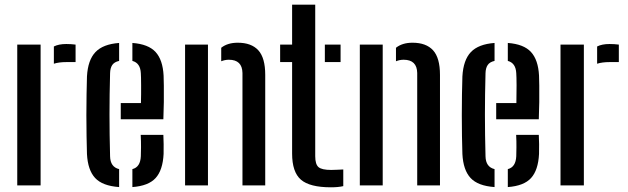

<svg xmlns="http://www.w3.org/2000/svg" viewBox="-20 -790 2674 818"><path d="M209.5 -518.5V-592Q230 -602.5 262.5 -602.5Q282.5 -602.5 302 -600V-525.5H263.5Q231 -525.5 209.5 -518.5ZM53.5 0V-600H153V0Z M350.5 -134Q349.5 -167 348.8 -209.8Q348 -252.5 348 -298.8Q348 -345 348.8 -388.2Q349.5 -431.5 350.5 -464.5Q354.5 -534.5 386.8 -568.2Q419 -602 487.5 -607V-530.5Q467 -526 458.2 -513Q449.5 -500 449 -478Q446.5 -386 446.5 -301.8Q446.5 -217.5 449 -124Q450 -78.5 487.5 -69.5V7Q416.5 2 385.2 -31.8Q354 -65.5 350.5 -134ZM494.5 -282V-351H580.5Q581.5 -390 581.2 -427.5Q581 -465 580 -478Q578 -521.5 544 -530.5V-607Q612 -602 642.8 -568.5Q673.5 -535 677 -468Q677.5 -456.5 678 -425.2Q678.5 -394 678 -355.2Q677.5 -316.5 676 -282ZM544 7V-69.5Q578 -78 580 -124.5Q580.5 -139.5 580.8 -163.2Q581 -187 579.5 -215.5H676Q677 -201.5 677.2 -176Q677.5 -150.5 677 -134Q673.5 -65 643 -31.5Q612.5 2 544 7Z M1013 0V-479Q1012 -535.5 955 -535.5Q938.5 -535.5 922.5 -529V-586.5Q949.5 -608 993 -608Q1051 -608 1080.5 -575.8Q1110 -543.5 1110 -471V0ZM768.5 0V-600H866V0Z M1173.5 -525.5V-600H1224.5V-770H1323V-124.5Q1323 -90 1337 -78Q1351 -66 1391 -66Q1405.5 -66 1416.8 -66.8Q1428 -67.5 1442.5 -68V3Q1421 8 1390 8Q1299.5 8 1262 -24.5Q1224.5 -57 1224.5 -136V-525.5ZM1364 -525.5V-600H1431V-525.5Z M1757.5 0V-479Q1756.5 -535.5 1699.5 -535.5Q1683 -535.5 1667 -529V-586.5Q1694 -608 1737.5 -608Q1795.5 -608 1825 -575.8Q1854.5 -543.5 1854.5 -471V0ZM1513 0V-600H1610.5V0Z M1950 -134Q1949 -167 1948.2 -209.8Q1947.5 -252.5 1947.5 -298.8Q1947.5 -345 1948.2 -388.2Q1949 -431.5 1950 -464.5Q1954 -534.5 1986.2 -568.2Q2018.5 -602 2087 -607V-530.5Q2066.5 -526 2057.8 -513Q2049 -500 2048.5 -478Q2046 -386 2046 -301.8Q2046 -217.5 2048.5 -124Q2049.5 -78.5 2087 -69.5V7Q2016 2 1984.8 -31.8Q1953.5 -65.5 1950 -134ZM2094 -282V-351H2180Q2181 -390 2180.8 -427.5Q2180.5 -465 2179.5 -478Q2177.5 -521.5 2143.5 -530.5V-607Q2211.5 -602 2242.2 -568.5Q2273 -535 2276.5 -468Q2277 -456.5 2277.5 -425.2Q2278 -394 2277.5 -355.2Q2277 -316.5 2275.5 -282ZM2143.5 7V-69.5Q2177.5 -78 2179.5 -124.5Q2180 -139.5 2180.2 -163.2Q2180.5 -187 2179 -215.5H2275.5Q2276.5 -201.5 2276.8 -176Q2277 -150.5 2276.5 -134Q2273 -65 2242.5 -31.5Q2212 2 2143.5 7Z M2524 -518.5V-592Q2544.5 -602.5 2577 -602.5Q2597 -602.5 2616.5 -600V-525.5H2578Q2545.5 -525.5 2524 -518.5ZM2368 0V-600H2467.5V0Z"/></svg>

Font: Big Shoulders Stencil Text SemiBold
Style: Regular
Weight: 600
Designer: Patric King
Foundry: XO Type Co
Version: Version 1.000